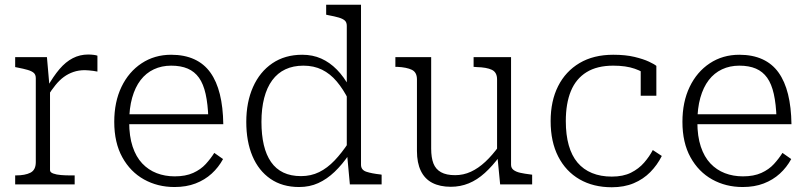

<svg xmlns="http://www.w3.org/2000/svg" viewBox="-20 -778 3407 810"><path d="M391 -543V-476Q383 -478 373.5 -479Q364 -480 355 -481Q346 -482 338 -482Q312 -482 290 -474.5Q268 -467 249.5 -453.5Q231 -440 214 -419Q197 -398 180 -371L179 -410Q205 -456 231 -486.5Q257 -517 287 -532.5Q317 -548 352 -548Q364 -548 375.5 -546.5Q387 -545 391 -543ZM44 0V-38H47Q86 -38 108.5 -49.5Q131 -61 131 -94V-448Q131 -463 122.5 -470.5Q114 -478 97 -483Q80 -488 54 -493L44 -495V-537H178L189 -411L191 -413V-60Q191 -51 204.5 -46Q218 -41 237.5 -39.5Q257 -38 275 -38H295V0Z M525 -263Q525 -203 539.5 -159.5Q554 -116 580 -88.5Q606 -61 641 -47.5Q676 -34 717 -34Q763 -34 795 -48.5Q827 -63 848 -86Q869 -109 884 -133L921 -107Q902 -72 873 -45.5Q844 -19 805 -4Q766 11 716 11Q645 11 587.5 -21Q530 -53 496 -114.5Q462 -176 462 -264Q462 -348 492.5 -411.5Q523 -475 577.5 -511Q632 -547 702 -547Q758 -547 799.5 -528Q841 -509 867.5 -472Q894 -435 907.5 -380.5Q921 -326 922 -254H506V-296H878L859 -279Q857 -339 847.5 -381.5Q838 -424 819.5 -450Q801 -476 772 -488.5Q743 -501 702 -501Q662 -501 629 -485.5Q596 -470 573 -440Q550 -410 537.5 -365.5Q525 -321 525 -263Z M1503 -83Q1503 -61 1525.5 -53.5Q1548 -46 1585 -42L1590 -41V0H1456L1444 -130L1443 -133V-669Q1443 -684 1434.5 -691.5Q1426 -699 1409 -704Q1392 -709 1365 -714L1356 -716V-758H1503ZM1255 -547Q1299 -547 1335 -531Q1371 -515 1401 -484.5Q1431 -454 1455 -410L1451 -356Q1428 -402 1400.5 -434.5Q1373 -467 1338.5 -484Q1304 -501 1260 -501Q1217 -501 1184 -485.5Q1151 -470 1128.5 -439.5Q1106 -409 1094.5 -364.5Q1083 -320 1083 -264Q1083 -209 1093 -166.5Q1103 -124 1123.5 -94.5Q1144 -65 1175.5 -50Q1207 -35 1250 -35Q1292 -35 1326.5 -52Q1361 -69 1391.5 -101Q1422 -133 1451 -177L1454 -128Q1424 -84 1391.5 -53Q1359 -22 1322.5 -5.5Q1286 11 1242 11Q1171 11 1121 -23.5Q1071 -58 1045 -119.5Q1019 -181 1019 -264Q1019 -347 1047.5 -411Q1076 -475 1129 -511Q1182 -547 1255 -547Z M1799 -537V-151Q1799 -113 1808.5 -88.5Q1818 -64 1840.5 -51.5Q1863 -39 1900 -39Q1935 -39 1966.5 -53.5Q1998 -68 2027.5 -95.5Q2057 -123 2086 -163L2089 -120Q2058 -78 2025.5 -48.5Q1993 -19 1957.5 -4.5Q1922 10 1882 10Q1836 10 1804 -6.5Q1772 -23 1755.5 -57Q1739 -91 1739 -141V-443Q1739 -473 1717.5 -483.5Q1696 -494 1656 -496H1648V-537ZM2136 -537V-83Q2136 -69 2146.5 -61Q2157 -53 2175 -49Q2193 -45 2218 -42L2225 -41V0H2090L2078 -123L2077 -127V-443Q2077 -473 2055 -483.5Q2033 -494 1991 -495L1978 -496V-537Z M2561 -33Q2609 -33 2642 -49.5Q2675 -66 2697.5 -92Q2720 -118 2734 -145L2772 -120Q2753 -82 2723.5 -52Q2694 -22 2653.5 -5Q2613 12 2561 12Q2483 12 2425 -21.5Q2367 -55 2335 -117.5Q2303 -180 2303 -267Q2303 -352 2334.5 -414.5Q2366 -477 2425 -512Q2484 -547 2567 -547Q2619 -547 2656.5 -538Q2694 -529 2717.5 -518Q2741 -507 2749 -500V-374H2683V-489Q2693 -487 2700.5 -483.5Q2708 -480 2712 -475Q2716 -470 2717 -465.5Q2718 -461 2715 -456Q2695 -475 2658 -488Q2621 -501 2567 -501Q2499 -501 2454.5 -473.5Q2410 -446 2388.5 -394Q2367 -342 2367 -267Q2367 -209 2379.5 -165Q2392 -121 2416.5 -92Q2441 -63 2477.5 -48Q2514 -33 2561 -33Z M2922 -263Q2922 -203 2936.5 -159.5Q2951 -116 2977 -88.5Q3003 -61 3038 -47.5Q3073 -34 3114 -34Q3160 -34 3192 -48.5Q3224 -63 3245 -86Q3266 -109 3281 -133L3318 -107Q3299 -72 3270 -45.5Q3241 -19 3202 -4Q3163 11 3113 11Q3042 11 2984.5 -21Q2927 -53 2893 -114.5Q2859 -176 2859 -264Q2859 -348 2889.5 -411.5Q2920 -475 2974.5 -511Q3029 -547 3099 -547Q3155 -547 3196.5 -528Q3238 -509 3264.5 -472Q3291 -435 3304.5 -380.5Q3318 -326 3319 -254H2903V-296H3275L3256 -279Q3254 -339 3244.5 -381.5Q3235 -424 3216.5 -450Q3198 -476 3169 -488.5Q3140 -501 3099 -501Q3059 -501 3026 -485.5Q2993 -470 2970 -440Q2947 -410 2934.5 -365.5Q2922 -321 2922 -263Z"/></svg>

Font: Roboto Serif ExtraLight
Style: Regular
Weight: 250
Version: Version 1.007